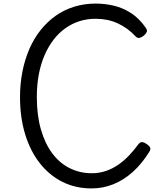

<svg xmlns="http://www.w3.org/2000/svg" viewBox="-20 -1035 900 1074"><path d="M493 19Q402 19 328.5 -18Q255 -55 202 -123Q149 -191 120.5 -284.5Q92 -378 92 -492Q92 -567 105.5 -635Q119 -703 144.5 -761.5Q170 -820 207 -866.5Q244 -913 291 -946.5Q338 -980 395 -997.5Q452 -1015 515 -1015Q567 -1015 617.5 -1003Q668 -991 713.5 -961.5Q759 -932 795 -880Q805 -866 801 -856.5Q797 -847 785 -836Q771 -825 759.5 -823Q748 -821 738 -832Q694 -879 638.5 -904.5Q583 -930 515 -930Q467 -930 424.5 -916.5Q382 -903 345 -876.5Q308 -850 279 -812Q250 -774 229 -725.5Q208 -677 197 -618.5Q186 -560 186 -492Q186 -390 209 -310.5Q232 -231 273 -176.5Q314 -122 370.5 -94Q427 -66 493 -66Q535 -66 572 -78.5Q609 -91 641.5 -113.5Q674 -136 701.5 -165Q729 -194 754 -228Q764 -241 775.5 -240Q787 -239 802 -228Q818 -217 820.5 -207Q823 -197 814 -184Q773 -118 722 -72.5Q671 -27 613 -4Q555 19 493 19Z"/></svg>

Font: Playwrite PE
Style: Regular
Weight: 400
Designer: Veronika Burian, José Scaglione
Foundry: TypeTogether
Version: Version 1.002